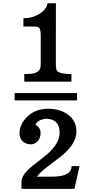

<svg xmlns="http://www.w3.org/2000/svg" viewBox="-20 -992 572 1197"><path d="M131.3 -530.3Q188.5 -530.3 205.8 -540Q223.1 -549.8 228.5 -560.8Q233.9 -571.8 233.9 -587.9V-764.2Q233.9 -803.2 227.3 -814.9Q220.7 -826.7 190.4 -826.7H126V-878.4Q187 -878.4 231.2 -909.4Q275.4 -940.4 275.4 -971.7H328.6L328.1 -587.9Q328.1 -553.7 341.3 -544.9Q363.3 -530.3 425.3 -530.3V-482.9H131.3ZM71.3 -411.6H460.4V-366.2H71.3ZM304.2 109.4Q426.3 109.4 426.3 43.9H476.1L443.8 185.5H113.8V142.6Q113.8 96.2 182.4 42.5Q251 -11.2 274.4 -31.2Q351.6 -98.1 351.6 -163.8Q351.6 -229.5 303.2 -246.1Q288.6 -251.5 269.8 -251.5Q251 -251.5 230.7 -242.7Q210.4 -233.9 200.7 -214.4Q232.9 -196.3 232.9 -163.1Q232.9 -129.9 214.1 -111.1Q195.3 -92.3 174.3 -92.3Q139.2 -92.3 120.4 -112.1Q101.6 -131.8 101.6 -159.7Q101.6 -218.8 151.9 -266.4Q202.1 -314 280 -314Q357.9 -314 407.2 -275.1Q456.5 -236.3 456.5 -172.4Q456.5 -93.8 358.4 -15.6Q331.1 5.9 282.5 42.2Q233.9 78.6 209.5 109.4Z"/></svg>

Font: Arbutus Slab
Style: Regular
Weight: 400
Version: Version 1.002; ttfautohint (v0.92) -l 10 -r 16 -G 200 -x 7 -